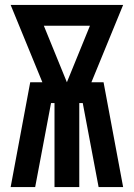

<svg xmlns="http://www.w3.org/2000/svg" viewBox="-20 -755 540 775"><path d="M23 0 102 -423H151L23 -735H477L349 -423H398L477 0H378L314 -339H300V0H200V-339H186L122 0ZM250 -423 343 -651H157Z"/></svg>

Font: Iosevka Extrabold
Style: Regular
Weight: 800
Monospace: yes
Designer: Belleve Invis
Foundry: Belleve Invis
Version: Version 32.5.0; ttfautohint (v1.8.4)